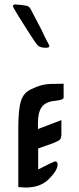

<svg xmlns="http://www.w3.org/2000/svg" viewBox="-20 -837 355 860"><path d="M112 -687 65 -761Q38 -805 38 -809Q38 -817 49 -817L74 -815Q99 -812 105.5 -809Q112 -806 118 -795Q130 -772 142 -749Q154 -726 166 -703L180 -673L199 -637L201 -630Q201 -623 185 -623Q162 -623 151 -632Q140 -642 112 -687ZM62 1V-265Q62 -347 74 -385Q86 -423 121 -438Q146 -450 164.5 -455Q183 -460 205.5 -461Q228 -462 265 -462V-399Q263 -389 224 -385Q184 -381 167 -357.5Q150 -334 150 -287V-259L255 -299V-237Q255 -219 248.5 -212Q242 -205 216 -195L151 -172V-78Q165 -85 179 -92Q193 -99 207 -106Q225 -114 227 -114Q238 -114 238 -100Q238 -74 199 -35Q161 3 95 3Z"/></svg>

Font: Pochaevsk
Style: Regular
Weight: 400
Version: Version 1.210; ttfautohint (v1.8.4.7-5d5b)